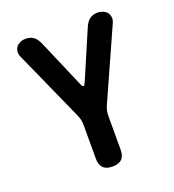

<svg xmlns="http://www.w3.org/2000/svg" viewBox="-136 -666 872 961"><g transform="rotate(-20 300.0 -185.0)"><path d="M300 190Q266 190 250 173.5Q234 157 234 124V-55Q234 -70 231 -83.5Q228 -97 222 -110L54 -485Q47 -501 49 -515Q51 -529 58.5 -538.5Q66 -548 79.5 -554Q93 -560 108 -560Q132 -560 149 -548.5Q166 -537 178 -510L289 -251Q295 -238 300 -238Q305 -238 311 -251L422 -510Q434 -537 451 -548.5Q468 -560 492 -560Q507 -560 520.5 -554Q534 -548 541.5 -538.5Q549 -529 551 -515Q553 -501 546 -485L378 -110Q372 -97 369 -83.5Q366 -70 366 -55V124Q366 157 350 173.5Q334 190 300 190Z"/></g></svg>

Font: Maple Mono NL
Style: Bold
Weight: 700
Monospace: yes
Designer: subframe7536
Version: Version 7.000